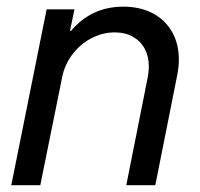

<svg xmlns="http://www.w3.org/2000/svg" viewBox="-20 -545 589 565"><path d="M117.2 -517.6H199.2L186 -454.1H189Q249 -525.4 342.8 -525.4Q392.6 -525.4 429.4 -505.9Q466.3 -486.3 486.3 -451.2Q506.3 -416 506.3 -370.1Q506.3 -349.1 502 -326.2L437 0H351.6L415 -318.8Q418 -335 418 -349.6Q418 -378.9 405.8 -401.6Q393.6 -424.3 370.8 -437Q348.1 -449.7 317.9 -449.7Q281.7 -449.7 248.8 -432.4Q215.8 -415 193.1 -385Q170.4 -355 163.1 -318.8L98.6 0H13.2Z"/></svg>

Font: Reddit Sans Chocolate
Style: Italic
Weight: 400
Italic angle: -11.25°
Designer: Stephen Hutchings
Version: Version 1.013